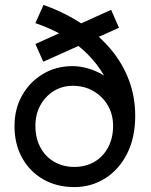

<svg xmlns="http://www.w3.org/2000/svg" viewBox="-20 -748 614 781"><path d="M282 13Q211 13 156 -18.5Q101 -50 70 -106Q39 -162 39 -235Q39 -305 70 -360Q101 -415 154.5 -447Q208 -479 274 -479Q302 -479 329.5 -472Q357 -465 383 -452Q409 -439 430.5 -420.5Q452 -402 467 -379L439 -343Q430 -394 403 -441Q376 -488 335 -529Q294 -570 240 -601.5Q186 -633 124 -654L157 -728Q246 -696 315.5 -649.5Q385 -603 432.5 -545.5Q480 -488 505 -420.5Q530 -353 530 -277Q530 -189 497.5 -124Q465 -59 408.5 -23Q352 13 282 13ZM282 -69Q328 -69 363.5 -89.5Q399 -110 419.5 -148Q440 -186 440 -236Q440 -283 418.5 -319.5Q397 -356 360 -377.5Q323 -399 276 -399Q233 -399 198.5 -377.5Q164 -356 144 -319.5Q124 -283 124 -236Q124 -186 144.5 -148Q165 -110 201 -89.5Q237 -69 282 -69ZM156 -497 124 -569 432 -708 464 -635Z"/></svg>

Font: Fustat Medium
Style: Regular
Weight: 500
Designer: Mohamed Gaber, Khaled Hosny, Laura Garcia Mut
Foundry: Kief Type Foundry, Alif Type Foundry, Hard Type Foundry
Version: Version 1.007